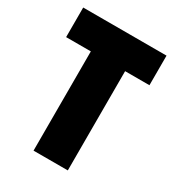

<svg xmlns="http://www.w3.org/2000/svg" viewBox="-168 -788 810 888"><g transform="rotate(30 237.5 -344.0)"><path d="M147 0V-530H15V-688H460V-530H330V0Z"/></g></svg>

Font: Archivo ExtraCondensed Black
Style: Regular
Weight: 900
Width: 2
Designer: Hector Gatti
Foundry: Omnibus-Type
Version: Version 2.001; ttfautohint (v1.8.3)